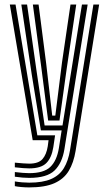

<svg xmlns="http://www.w3.org/2000/svg" viewBox="-20 -620 478 849"><path d="M109 208.7Q92.5 208.7 74.2 207.1Q55.9 205.5 45.6 203.1V182.2Q60.3 184.8 77.7 186.3Q95.2 187.7 109 187.7Q169.4 187.7 206.3 171.5Q243.1 155.3 262.5 123.2Q282 91.1 289.7 43.6L393 -600H418.4L314.2 47.7Q305.7 99.4 284.2 135.3Q262.7 171.2 220.8 190Q178.8 208.7 109 208.7ZM109 124.6Q97.6 124.6 82 123.4Q66.5 122.2 45.6 119.8V99.2Q68.3 101.3 83 102.4Q97.7 103.6 109 103.6Q150.5 103.6 168 83.3Q185.5 63.1 191.2 26.7L194.7 0H124.6L23.4 -600H48.7L145.1 -21.7H223.6L215.8 30.8Q208.4 77.5 184.9 101.1Q161.3 124.6 109 124.6ZM109 166.6Q96.4 166.6 79.3 165.3Q62.1 163.9 45.6 161.4V140.8Q64.3 143.1 80.7 144.4Q97.1 145.7 109 145.7Q173.8 145.7 202.6 118.1Q231.3 90.4 240.3 35.1L252.6 -43.5H160.7L120.5 -289.6L74.3 -600H99.7L141.5 -307.1L177.3 -65.2H256.4L342.4 -600H367.6L264.9 39.3Q254.8 101.3 221.1 134Q187.3 166.6 109 166.6ZM192.9 -86.9 162.4 -324 125.3 -600H150.6L184.1 -339.9L210.9 -108.7H224.6L254.2 -344.2L291.7 -600H317.1L275.3 -318.7L243 -86.9Z"/></svg>

Font: Big Shoulders Inline Thin
Style: Regular
Weight: 100
Designer: Patric King
Foundry: XO Type Co
Version: Version 2.002